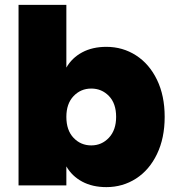

<svg xmlns="http://www.w3.org/2000/svg" viewBox="-20 -760 720 787"><path d="M252 -483Q275 -523 317 -545.5Q359 -568 416 -568Q483 -568 537.5 -533Q592 -498 623.5 -433Q655 -368 655 -281Q655 -194 623.5 -128.5Q592 -63 537.5 -28Q483 7 416 7Q359 7 317 -15.5Q275 -38 252 -78V0H56V-740H252ZM456 -281Q456 -336 426.5 -366.5Q397 -397 354 -397Q311 -397 281.5 -366Q252 -335 252 -281Q252 -226 281.5 -195Q311 -164 354 -164Q397 -164 426.5 -195.5Q456 -227 456 -281Z"/></svg>

Font: Fz Poppins ExtBd
Style: Regular
Weight: 800
Designer: Ninad Kale (Devanagari), Jonny Pinhorn (Latin)
Foundry: Indian Type Foundry
Version: Vit hóa bi Vntype.Com & FontZin.Com